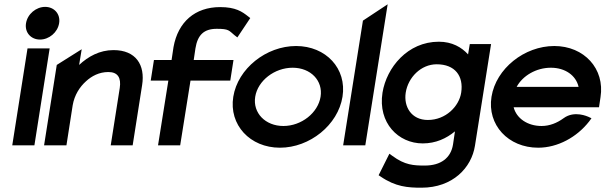

<svg xmlns="http://www.w3.org/2000/svg" viewBox="-20 -676 2816 893"><path d="M166 -492C208 -492 248 -525 255 -568C262 -611 232 -644 190 -644C148 -644 108 -611 101 -568C94 -525 124 -492 166 -492ZM140 0 211 -451H108L37 0Z M289 0 318 -186C326 -234 351 -272 380 -298C406 -322 441 -341 484 -341C529 -341 544 -313 537 -267L495 0H597L641 -280C656 -374 612 -443 508 -443C443 -443 390 -413 348 -374L360 -447L244 -374L185 0Z M763 -301 715 0H818L866 -301H1051L1066 -397H881L889 -451C899 -513 928 -542 988 -542C1046 -542 1044 -534 1071 -512L1084 -502L1144 -592L1135 -599C1106 -622 1076 -643 1004 -643C887 -643 808 -574 787 -457L778 -397H696L681 -301Z M1282 11C1421 11 1552 -95 1573 -226C1594 -357 1496 -462 1357 -462C1218 -462 1086 -357 1065 -226C1044 -95 1143 11 1282 11ZM1341 -361C1425 -361 1483 -301 1471 -226C1459 -151 1382 -90 1298 -90C1214 -90 1155 -151 1167 -226C1179 -301 1257 -361 1341 -361Z M1679 0 1783 -656 1668 -580 1576 0Z M1946 -9C2007 -9 2056 -32 2096 -65L2087 -4C2077 59 2030 94 1956 94C1904 94 1863 92 1805 49L1791 39L1741 139L1750 145C1820 193 1877 197 1940 197C2086 197 2173 104 2189 2L2264 -471H2165L2157 -423C2127 -456 2083 -482 2021 -482C1876 -482 1778 -362 1759 -245C1737 -104 1833 -9 1946 -9ZM2011 -377C2096 -377 2137 -323 2125 -245C2115 -181 2053 -118 1970 -118C1893 -118 1857 -180 1867 -245C1878 -316 1938 -377 2011 -377Z M2483 11C2574 11 2663 -38 2720 -111L2731 -126L2716 -133C2715 -133 2652 -164 2601 -126C2571 -104 2536 -90 2499 -90C2433 -90 2382 -126 2369 -177H2766L2773 -224C2794 -356 2697 -462 2558 -462C2419 -462 2287 -357 2266 -226C2245 -95 2344 11 2483 11ZM2542 -361C2609 -361 2659 -325 2671 -272H2383C2411 -324 2474 -361 2542 -361Z"/></svg>

Font: Charger Pro
Style: BlkObl
Weight: 900
Designer: Jasper
Foundry: Cannot Into Space Fonts
Version: Version 1.09